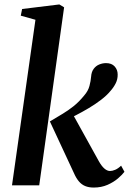

<svg xmlns="http://www.w3.org/2000/svg" viewBox="-20 -834 580 864"><path d="M34 0 139.5 -745 73.5 -763.5 79.5 -793.5 247 -814 268.5 -801 156.5 0ZM401.5 10Q379.5 10 363.2 3.2Q347 -3.5 334.8 -18Q322.5 -32.5 312.5 -55.5L204.5 -287.5Q233.5 -305 260 -320.8Q286.5 -336.5 311.2 -356.2Q336 -376 359 -404.5Q376.5 -424.5 382.5 -447Q388.5 -469.5 390 -489Q391.5 -511 401.8 -524.5Q412 -538 427 -544Q442 -550 457 -550Q482.5 -550 496 -535Q509.5 -520 509.5 -499Q510 -477.5 500.5 -458.8Q491 -440 476.5 -424Q460.5 -404.5 434.8 -384.8Q409 -365 379.5 -347.5Q350 -330 321.8 -315.5Q293.5 -301 272 -291L301 -332L424.5 -109Q437 -86.5 449.8 -75.5Q462.5 -64.5 475 -64.5Q485.5 -64.5 498.5 -70Q511.5 -75.5 525 -88.5L540 -61Q530.5 -48 511 -31.2Q491.5 -14.5 463.8 -2.2Q436 10 401.5 10Z"/></svg>

Font: Merriweather 60pt SemiBold
Style: Italic
Weight: 600
Italic angle: -7.8°
Version: Version 2.101